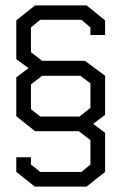

<svg xmlns="http://www.w3.org/2000/svg" viewBox="-20 -720 447 707"><path d="M299 -33H108L40 -87V-141H94V-114L128 -87H280L313 -114V-204L270 -237H109L40 -292V-435L85 -469L40 -502V-645L109 -700H299L367 -645V-591H313V-619L280 -647H128L94 -619V-528L135 -496H293L367 -441V-297L323 -264L367 -231V-87ZM313 -413 276 -441H135L94 -409V-318L128 -291H273L313 -323Z"/></svg>

Font: Turret Road
Style: Regular
Weight: 400
Designer: Noponies
Foundry: Noponies
Version: Version 1.001; ttfautohint (v1.8)